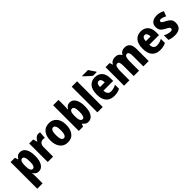

<svg xmlns="http://www.w3.org/2000/svg" viewBox="290 -2273 4020 4020"><g transform="rotate(-45 2299.5 -263.0)"><path d="M286 -434Q352 -434 352 -275Q352 -118 286 -118Q216 -118 216 -268V-290Q216 -434 286 -434ZM342 -559Q297 -559 267.5 -538.5Q238 -518 216 -478H208L185 -549H57V240H216V26Q216 7 214.5 -15.5Q213 -38 211 -65H216Q236 -31 265.5 -10.5Q295 10 341 10Q418 10 466 -64Q514 -138 514 -274Q514 -411 468 -485Q422 -559 342 -559Z M887 -559Q844 -559 810.5 -528.5Q777 -498 759 -459H751L727 -549H608V0H767V-277Q767 -345 797.5 -375.5Q828 -406 869 -406Q902 -406 922 -400L935 -553Q914 -559 887 -559Z M1434 -276Q1434 -412 1369.5 -485.5Q1305 -559 1201 -559Q1085 -559 1025 -482Q965 -405 965 -276Q965 -150 1026.5 -70Q1088 10 1199 10Q1317 10 1375.5 -71Q1434 -152 1434 -276ZM1127 -275Q1127 -435 1200 -435Q1273 -435 1273 -276Q1273 -113 1200 -113Q1127 -113 1127 -275Z M1687 -760H1528V0H1654L1678 -58H1687Q1710 -26 1737.5 -8Q1765 10 1810 10Q1890 10 1937.5 -64.5Q1985 -139 1985 -276Q1985 -412 1938 -485.5Q1891 -559 1815 -559Q1770 -559 1739 -537.5Q1708 -516 1687 -478H1682Q1687 -536 1687 -581ZM1757 -433Q1823 -433 1823 -277Q1823 -116 1759 -116Q1687 -116 1687 -268V-293Q1687 -433 1757 -433Z M2237 0H2078V-760H2237Z M2559 -558Q2453 -558 2392 -485.5Q2331 -413 2331 -271Q2331 -133 2395 -61.5Q2459 10 2575 10Q2680 10 2748 -29V-149Q2673 -107 2595 -107Q2492 -107 2490 -232H2777V-309Q2777 -428 2719.5 -493Q2662 -558 2559 -558ZM2563 -446Q2597 -446 2614.5 -416Q2632 -386 2632 -336H2491Q2495 -446 2563 -446ZM2567 -766H2390V-756Q2408 -738 2439 -709Q2470 -680 2502 -651Q2534 -622 2555 -606H2665V-619Q2647 -644 2616.5 -689Q2586 -734 2567 -766Z M3436 -559Q3343 -559 3301 -481H3293Q3276 -517 3243 -538Q3210 -559 3159 -559Q3056 -559 3017 -480H3011L2990 -549H2868V0H3027V-254Q3027 -341 3041.5 -386Q3056 -431 3099 -431Q3153 -431 3153 -315V0H3312V-270Q3312 -350 3327.5 -390.5Q3343 -431 3383 -431Q3439 -431 3439 -315V0H3597V-359Q3597 -559 3436 -559Z M3917 -558Q3811 -558 3750 -485.5Q3689 -413 3689 -271Q3689 -133 3753 -61.5Q3817 10 3933 10Q4038 10 4106 -29V-149Q4031 -107 3953 -107Q3850 -107 3848 -232H4135V-309Q4135 -428 4077.5 -493Q4020 -558 3917 -558ZM3921 -446Q3955 -446 3972.5 -416Q3990 -386 3990 -336H3849Q3853 -446 3921 -446Z M4567 -164Q4567 -232 4535 -269Q4503 -306 4445 -335Q4387 -364 4370.5 -377.5Q4354 -391 4354 -409Q4354 -443 4397 -443Q4423 -443 4455.5 -431.5Q4488 -420 4519 -404L4561 -514Q4477 -559 4393 -559Q4305 -559 4253.5 -518.5Q4202 -478 4202 -402Q4202 -338 4231 -299.5Q4260 -261 4318 -232Q4378 -202 4395.5 -187Q4413 -172 4413 -153Q4413 -111 4358 -111Q4326 -111 4283.5 -123.5Q4241 -136 4203 -156V-21Q4276 10 4369 10Q4567 10 4567 -164Z"/></g></svg>

Font: Noto Sans Display SemiCondensed Extra
Style: Regular
Weight: 800
Width: 4
Designer: Monotype Design Team
Foundry: Monotype Imaging Inc.
Version: Version 1.900